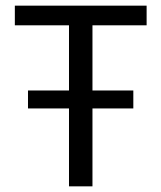

<svg xmlns="http://www.w3.org/2000/svg" viewBox="-20 -659 571 679"><path d="M79 -275.5V-339H451.5V-275.5ZM224 0V-625.5H307V0ZM32.5 -569.5V-639H498.5V-569.5Z"/></svg>

Font: Anek Latin
Style: Regular
Weight: 400
Designer: Yesha Goshar
Foundry: Ek Type
Version: Version 1.003